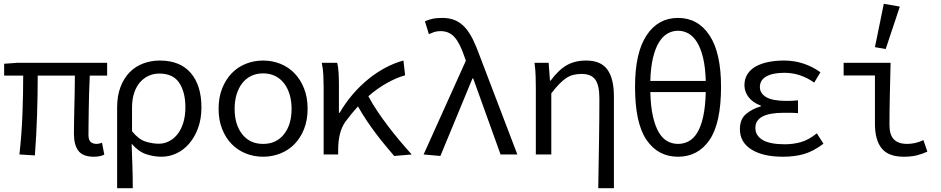

<svg xmlns="http://www.w3.org/2000/svg" viewBox="-20 -819 4990 1018"><path d="M165 5Q173 -102 176.5 -208.5Q180 -315 180 -418H377Q377 -378 376 -332Q375 -286 374 -243Q373 -200 372.5 -164.5Q372 -129 372 -110Q372 -50 396 -19Q420 12 478 12Q496 12 509 9Q522 6 533 1L521 -62Q511 -59 505 -57.5Q499 -56 494 -56Q471 -56 460 -67Q449 -78 449 -104Q449 -122 449.5 -157.5Q450 -193 450.5 -237.5Q451 -282 452.5 -329.5Q454 -377 456 -418H548V-486H71L2 -481V-418H103Q103 -319 99 -213.5Q95 -108 83 0Z M684 179Q684 147 683.5 118Q683 89 682 61Q681 33 680 4.5Q679 -24 678 -57Q713 -16 753.5 -2Q794 12 836 12Q877 12 915 -5.5Q953 -23 982.5 -57Q1012 -91 1030 -139.5Q1048 -188 1048 -250Q1048 -366 991.5 -432Q935 -498 827 -498Q781 -498 739.5 -482.5Q698 -467 667.5 -436Q637 -405 619 -358Q601 -311 601 -248V179ZM680 -247Q680 -293 691.5 -327Q703 -361 723 -383.5Q743 -406 769 -417.5Q795 -429 824 -429Q898 -429 930.5 -379.5Q963 -330 963 -250Q963 -205 952 -169Q941 -133 922 -108.5Q903 -84 877 -70.5Q851 -57 822 -57Q788 -57 751.5 -68.5Q715 -80 680 -123Z M1139 -242Q1139 -182 1158 -134.5Q1177 -87 1209 -54.5Q1241 -22 1284 -5Q1327 12 1375 12Q1423 12 1466 -5Q1509 -22 1541 -54.5Q1573 -87 1592 -134.5Q1611 -182 1611 -242Q1611 -303 1592 -350.5Q1573 -398 1541 -431Q1509 -464 1466 -481Q1423 -498 1375 -498Q1327 -498 1284 -481Q1241 -464 1209 -431Q1177 -398 1158 -350.5Q1139 -303 1139 -242ZM1224 -242Q1224 -284 1234.5 -318.5Q1245 -353 1264.5 -378Q1284 -403 1312 -416.5Q1340 -430 1375 -430Q1410 -430 1438 -416.5Q1466 -403 1485.5 -378Q1505 -353 1515.5 -318.5Q1526 -284 1526 -242Q1526 -158 1485.5 -107Q1445 -56 1375 -56Q1305 -56 1264.5 -107Q1224 -158 1224 -242Z M1696 0H1773V-25Q1773 -118 1810 -172Q1843 -217 1878 -255Q1898 -219 1922 -183Q1946 -147 1971.5 -113Q1997 -79 2022.5 -48.5Q2048 -18 2070 8L2163 0Q2133 -33 2101 -71Q2069 -109 2038.5 -149Q2008 -189 1980.5 -230Q1953 -271 1933 -309Q1982 -351 2031 -378.5Q2080 -406 2128 -420L2119 -498Q2073 -486 2025.5 -461Q1978 -436 1933.5 -400Q1889 -364 1850 -318.5Q1811 -273 1781 -221H1777V-373Q1777 -405 1775 -435.5Q1773 -466 1768 -486H1686Q1693 -454 1694.5 -418Q1696 -382 1696 -353Z M2226 0 2315 8 2485 -403H2489L2634 0H2723L2525 -519Q2506 -572 2487 -610.5Q2468 -649 2444.5 -674.5Q2421 -700 2392 -712Q2363 -724 2325 -724Q2293 -724 2271.5 -719Q2250 -714 2233 -706L2254 -638Q2267 -644 2281.5 -649Q2296 -654 2316 -654Q2361 -654 2389.5 -622.5Q2418 -591 2442 -520L2450 -497Z M2821 0H2903V-324Q2926 -354 2945.5 -374Q2965 -394 2983.5 -406Q3002 -418 3022 -422.5Q3042 -427 3064 -427Q3115 -427 3136.5 -396.5Q3158 -366 3158 -297Q3158 -245 3157.5 -186Q3157 -127 3156 -66Q3155 -5 3154 57Q3153 119 3152 179H3235V-308Q3235 -402 3200.5 -450Q3166 -498 3088 -498Q3028 -498 2984.5 -473Q2941 -448 2899 -391H2896L2889 -486H2814Q2819 -448 2820 -415Q2821 -382 2821 -353Z M3347 -359Q3347 -166 3408 -77Q3469 12 3575 12Q3681 12 3742 -77Q3803 -166 3803 -359Q3803 -539 3742 -631.5Q3681 -724 3575 -724Q3469 -724 3408 -631.5Q3347 -539 3347 -359ZM3722 -331Q3720 -254 3708.5 -201.5Q3697 -149 3677.5 -116.5Q3658 -84 3631.5 -70Q3605 -56 3575 -56Q3545 -56 3519 -70Q3493 -84 3473.5 -116.5Q3454 -149 3442 -201.5Q3430 -254 3428 -331ZM3428 -390Q3430 -461 3442 -511.5Q3454 -562 3473.5 -594Q3493 -626 3519 -641Q3545 -656 3575 -656Q3605 -656 3631 -641Q3657 -626 3676.5 -594Q3696 -562 3708 -511.5Q3720 -461 3722 -390Z M4014 -255Q3968 -242 3935.5 -214.5Q3903 -187 3903 -134Q3903 -65 3964 -26.5Q4025 12 4132 12Q4194 12 4243.5 -2.5Q4293 -17 4346 -57L4311 -112Q4267 -77 4226.5 -65.5Q4186 -54 4141 -54Q4062 -54 4023.5 -77Q3985 -100 3985 -141Q3985 -221 4135 -221Q4153 -221 4171.5 -221Q4190 -221 4211 -219V-287Q4193 -285 4178.5 -284.5Q4164 -284 4150 -284Q4076 -284 4042.5 -304Q4009 -324 4009 -357Q4009 -395 4043.5 -414Q4078 -433 4139 -433Q4224 -433 4297 -381L4330 -436Q4288 -466 4239.5 -482Q4191 -498 4137 -498Q4091 -498 4052.5 -490Q4014 -482 3986 -466Q3958 -450 3942.5 -425Q3927 -400 3927 -367Q3927 -333 3949 -304Q3971 -275 4014 -259Z M4619 -163Q4619 -76 4655 -32Q4691 12 4772 12Q4812 12 4841.5 4.5Q4871 -3 4897 -15L4876 -76Q4853 -65 4831 -60.5Q4809 -56 4790 -56Q4743 -56 4719.5 -80Q4696 -104 4696 -157Q4696 -229 4698 -316.5Q4700 -404 4702 -486H4453V-419H4619ZM4619 -569 4676 -559 4751 -784 4666 -799Z"/></svg>

Font: Codetta
Style: Regular
Weight: 400
Italic angle: -11°
Designer: Ulrich Proeller
Foundry: PROSA GmbH
Version: Version 2.00;September 29, 2018;FontCreator 11.5.0.2427 64-b